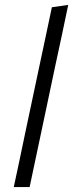

<svg xmlns="http://www.w3.org/2000/svg" viewBox="-20 -761 298 781"><path d="M36 0Q48 -55.5 59 -107.5Q69.5 -159 82.5 -220L140.5 -493.5Q153.5 -556 166.5 -615.5Q179 -675 191 -731.5L257.5 -741Q244.5 -680 232 -619.5Q219 -559 205 -494L147 -219.5Q134 -157.5 123 -106.5Q112 -55.5 100.5 0Z"/></svg>

Font: Heraclito Light
Style: Italic
Weight: 300
Italic angle: -12°
Designer: Kostas Bartsokas (font) & Cristiano Sobral (main changes)
Foundry: Kostas Bartsokas (font) & Cristiano Sobral (main changes)
Version: Version 1.00;July 8, 2020;FontCreator 13.0.0.2655 64-bit